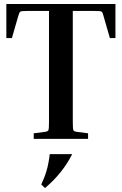

<svg xmlns="http://www.w3.org/2000/svg" viewBox="-20 -700 614 968"><path d="M12 -680H562V-508H534L502 -619Q499 -632 495.5 -637.5Q492 -643 482 -644Q472 -645 448 -645H347V-84Q347 -50 350 -43.5Q353 -37 369 -35L424 -28V0H150V-28L205 -35Q221 -37 224 -43.5Q227 -50 227 -84V-645H126Q103 -645 92.5 -644Q82 -643 79 -637.5Q76 -632 72 -619L40 -508H12ZM207 248 188 230Q204 197 214.5 161.5Q225 126 231 77H344Q321 123 287.5 165.5Q254 208 207 248Z"/></svg>

Font: Inria Serif
Style: Bold
Weight: 700
Designer: Black Foundry Team
Foundry: Black Foundry
Version: Version 1.000; ttfautohint (v1.8.3)